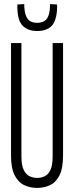

<svg xmlns="http://www.w3.org/2000/svg" viewBox="-20 -911 363 941"><path d="M34 -150V-700H85V-145Q85 -100 96.5 -77.5Q108 -55 125.5 -47Q143 -39 162 -39Q181 -39 198.5 -47Q216 -55 227 -77.5Q238 -100 238 -145V-700H289V-150Q289 -86 271.5 -51.5Q254 -17 225 -3.5Q196 10 162 10Q128 10 99 -3.5Q70 -17 52 -51.5Q34 -86 34 -150ZM162 -759Q118 -759 92 -784Q66 -809 65 -875Q65 -878 65 -881.5Q65 -885 65 -889L99 -891V-879Q101 -837 116 -818Q131 -799 162 -799Q193 -799 208.5 -818Q224 -837 225 -880V-891L259 -889Q260 -885 260 -881.5Q260 -878 260 -874Q258 -811 234 -785Q210 -759 162 -759Z"/></svg>

Font: Georama ExtraCondensed Light
Style: Regular
Weight: 300
Width: 2
Designer: Jean-Baptiste Levee
Foundry: Production Type
Version: Version 1.000